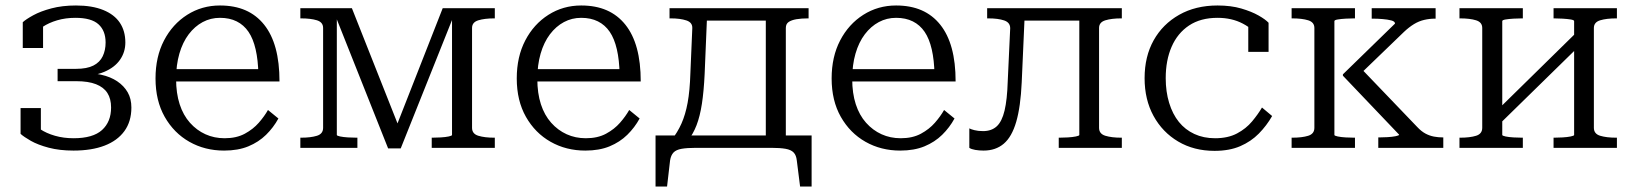

<svg xmlns="http://www.w3.org/2000/svg" viewBox="-20 -539 5951 700"><path d="M248 -35Q319 -35 352 -65Q385 -95 385 -147Q385 -179 371.5 -200Q358 -221 330 -232Q302 -243 258 -243H190V-288H257Q297 -288 320.5 -300Q344 -312 354.5 -334Q365 -356 365 -384Q365 -427 339 -450.5Q313 -474 255 -474Q219 -474 188.5 -465Q158 -456 135.5 -441Q113 -426 100 -406Q97 -413 98 -420.5Q99 -428 104.5 -435Q110 -442 118.5 -447Q127 -452 137 -454V-364H63V-458Q75 -469 101.5 -483.5Q128 -498 167.5 -508.5Q207 -519 257 -519Q316 -519 356.5 -502.5Q397 -486 417 -456Q437 -426 437 -384Q437 -349 417.5 -321Q398 -293 360 -277Q322 -261 267 -261L300 -282V-253L272 -274Q315 -274 349 -266.5Q383 -259 407.5 -242.5Q432 -226 445.5 -202.5Q459 -179 459 -147Q459 -96 433.5 -61Q408 -26 361 -8Q314 10 248 10Q197 10 157.5 -0.5Q118 -11 92.5 -25.5Q67 -40 55 -51V-145H129V-55Q119 -57 110.5 -62Q102 -67 96.5 -74Q91 -81 89.5 -88.5Q88 -96 92 -104Q103 -84 126 -68.5Q149 -53 180.5 -44Q212 -35 248 -35Z M622 -251Q622 -199 635 -159Q648 -119 672.5 -91.5Q697 -64 729 -49.5Q761 -35 799 -35Q842 -35 872.5 -51.5Q903 -68 923.5 -91.5Q944 -115 957 -138L995 -107Q977 -74 950 -47.5Q923 -21 885.5 -5.5Q848 10 797 10Q727 10 670.5 -22Q614 -54 580.5 -113Q547 -172 547 -253Q547 -332 578 -391.5Q609 -451 662.5 -485Q716 -519 782 -519Q835 -519 875 -501.5Q915 -484 943 -449Q971 -414 985 -362.5Q999 -311 999 -242H603V-287H946L922 -268Q921 -320 912 -359Q903 -398 886 -423Q869 -448 843 -461Q817 -474 782 -474Q748 -474 719 -458.5Q690 -443 668 -414Q646 -385 634 -343.5Q622 -302 622 -251Z M1263 -509 1440 -62 1419 -63 1594 -509H1784V-472H1782Q1747 -472 1724 -465Q1701 -458 1701 -437V-73Q1701 -51 1724 -44Q1747 -37 1782 -37H1784V0H1554V-37H1556Q1570 -37 1587 -38Q1604 -39 1616 -41.5Q1628 -44 1628 -47V-493L1638 -491L1441 2H1395L1199 -491L1208 -493V-47Q1208 -44 1220 -41.5Q1232 -39 1249 -38Q1266 -37 1280 -37H1283V0H1075V-37H1077Q1113 -37 1135.5 -44Q1158 -51 1158 -73V-437Q1158 -458 1135.5 -465Q1113 -472 1077 -472H1075V-509Z M1939 -251Q1939 -199 1952 -159Q1965 -119 1989.5 -91.5Q2014 -64 2046 -49.5Q2078 -35 2116 -35Q2159 -35 2189.5 -51.5Q2220 -68 2240.5 -91.5Q2261 -115 2274 -138L2312 -107Q2294 -74 2267 -47.5Q2240 -21 2202.5 -5.5Q2165 10 2114 10Q2044 10 1987.5 -22Q1931 -54 1897.5 -113Q1864 -172 1864 -253Q1864 -332 1895 -391.5Q1926 -451 1979.5 -485Q2033 -519 2099 -519Q2152 -519 2192 -501.5Q2232 -484 2260 -449Q2288 -414 2302 -362.5Q2316 -311 2316 -242H1920V-287H2263L2239 -268Q2238 -320 2229 -359Q2220 -398 2203 -423Q2186 -448 2160 -461Q2134 -474 2099 -474Q2065 -474 2036 -458.5Q2007 -443 1985 -414Q1963 -385 1951 -343.5Q1939 -302 1939 -251Z M2772 -4V-509H2928V-472H2926Q2902 -472 2884 -469Q2866 -466 2855.5 -459Q2845 -452 2845 -437V-4ZM2533 -464V-509H2811V-464ZM2885 46Q2883 27 2873.5 17Q2864 7 2844 3.5Q2824 0 2792 0H2517Q2485 0 2465 3.5Q2445 7 2435.5 17Q2426 27 2423 46L2412 141H2370V-45H2939V141H2897ZM2497 -272 2504 -436Q2505 -457 2482.5 -464.5Q2460 -472 2425 -472H2421V-509H2559L2549 -269Q2546 -206 2539 -160.5Q2532 -115 2519.5 -82.5Q2507 -50 2488 -27H2427Q2450 -56 2464.5 -88.5Q2479 -121 2487 -164.5Q2495 -208 2497 -272Z M3087 -251Q3087 -199 3100 -159Q3113 -119 3137.5 -91.5Q3162 -64 3194 -49.5Q3226 -35 3264 -35Q3307 -35 3337.5 -51.5Q3368 -68 3388.5 -91.5Q3409 -115 3422 -138L3460 -107Q3442 -74 3415 -47.5Q3388 -21 3350.5 -5.5Q3313 10 3262 10Q3192 10 3135.5 -22Q3079 -54 3045.5 -113Q3012 -172 3012 -253Q3012 -332 3043 -391.5Q3074 -451 3127.5 -485Q3181 -519 3247 -519Q3300 -519 3340 -501.5Q3380 -484 3408 -449Q3436 -414 3450 -362.5Q3464 -311 3464 -242H3068V-287H3411L3387 -268Q3386 -320 3377 -359Q3368 -398 3351 -423Q3334 -448 3308 -461Q3282 -474 3247 -474Q3213 -474 3184 -458.5Q3155 -443 3133 -414Q3111 -385 3099 -343.5Q3087 -302 3087 -251Z M3654 -242 3663 -436Q3663 -457 3641 -464.5Q3619 -472 3583 -472H3579V-509H3717L3705 -239Q3701 -150 3685 -95Q3669 -40 3639.5 -15Q3610 10 3566 10Q3550 10 3535.5 7.5Q3521 5 3514 0V-71Q3519 -68 3532.5 -64.5Q3546 -61 3564 -61Q3595 -61 3614 -78.5Q3633 -96 3642.5 -136Q3652 -176 3654 -242ZM3915 -47V-509H4070V-472H4068Q4033 -472 4010 -465Q3987 -458 3987 -437V-73Q3987 -51 4010 -44Q4033 -37 4068 -37H4070V0H3840V-37H3842Q3856 -37 3873 -38Q3890 -39 3902.5 -41.5Q3915 -44 3915 -47ZM3683 -464V-509H3953V-464Z M4410 -35Q4457 -35 4490 -52.5Q4523 -70 4545 -96.5Q4567 -123 4581 -147L4618 -116Q4598 -81 4569.5 -52Q4541 -23 4501.5 -6Q4462 11 4408 11Q4333 11 4275.5 -23Q4218 -57 4185.5 -116.5Q4153 -176 4153 -254Q4153 -333 4186 -392Q4219 -451 4279 -485Q4339 -519 4419 -519Q4468 -519 4505.5 -508Q4543 -497 4568.5 -482.5Q4594 -468 4605 -456V-350H4531V-453Q4541 -450 4549.5 -445Q4558 -440 4563.5 -432.5Q4569 -425 4570.5 -417.5Q4572 -410 4568 -402Q4551 -432 4511 -453Q4471 -474 4419 -474Q4357 -474 4315 -446Q4273 -418 4251.5 -368.5Q4230 -319 4230 -254Q4230 -205 4242.5 -164Q4255 -123 4278 -94.5Q4301 -66 4334.5 -50.5Q4368 -35 4410 -35Z M4772 -73V-437Q4772 -458 4749.5 -465Q4727 -472 4691 -472H4689V-509H4920V-472H4917Q4903 -472 4886 -471Q4869 -470 4857 -468Q4845 -466 4845 -462V-47Q4845 -44 4857 -41.5Q4869 -39 4886 -38Q4903 -37 4917 -37H4920V0H4689V-37H4691Q4727 -37 4749.5 -44Q4772 -51 4772 -73ZM5242 0H5005V-38H5009Q5022 -38 5039 -39Q5056 -40 5068.5 -42.5Q5081 -45 5081 -48L4876 -263V-268L5066 -453Q5066 -461 5052.5 -464.5Q5039 -468 5020.5 -469.5Q5002 -471 4986 -471H4981V-509H5214V-471H5211Q5192 -471 5172.5 -466.5Q5153 -462 5135 -451Q5117 -440 5099 -423L4933 -263L4936 -296L5147 -76Q5162 -60 5177 -52Q5192 -44 5208 -41Q5224 -38 5241 -38H5242Z M5384 -73V-437Q5384 -458 5361.5 -465Q5339 -472 5303 -472H5301V-509H5532V-472H5529Q5515 -472 5498 -471Q5481 -470 5469 -468Q5457 -466 5457 -462V-47Q5457 -44 5469 -41.5Q5481 -39 5498 -38Q5515 -37 5529 -37H5532V0H5301V-37H5303Q5339 -37 5361.5 -44Q5384 -51 5384 -73ZM5719 -47V-462Q5719 -466 5706.5 -468Q5694 -470 5677 -471Q5660 -472 5646 -472H5644V-509H5875V-472H5873Q5837 -472 5814 -465Q5791 -458 5791 -437V-73Q5791 -51 5814 -44Q5837 -37 5873 -37H5875V0H5644V-37H5646Q5660 -37 5677 -38Q5694 -39 5706.5 -41.5Q5719 -44 5719 -47ZM5439 -79 5410 -109 5736 -429 5766 -399Z"/></svg>

Font: Roboto Serif 36pt Light
Style: Regular
Weight: 300
Designer: Greg Gazdowicz
Foundry: Commercial Type
Version: Version 1.008